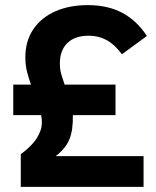

<svg xmlns="http://www.w3.org/2000/svg" viewBox="-20 -730 611 750"><path d="M540.8 0H61.2V-127.8Q86.5 -145.8 107 -168.5Q127.5 -191.2 137.8 -218.9Q148 -246.5 140.5 -280.2H31.8V-399.5H101Q91.8 -424.5 85.4 -450.6Q79 -476.8 79 -505.8Q79 -569.5 109.9 -615.4Q140.8 -661.2 195.8 -685.6Q250.8 -710 322.8 -710Q401.2 -710 457.9 -679.8Q514.5 -649.5 553.8 -589.5L456.2 -518Q427.5 -556.8 396.2 -573.6Q365 -590.5 326.5 -590.5Q272.5 -590.5 243.1 -561.9Q213.8 -533.2 213.8 -481.8Q213.8 -466 216.2 -453.2Q218.8 -440.5 222.9 -428.5Q227 -416.5 232.5 -399.5H431.2V-280.2H264.5Q266 -222.2 251.1 -185.9Q236.2 -149.5 197.5 -120.2H540.8Z"/></svg>

Font: Haskoy
Style: Regular
Weight: 400
Designer: Ertekin Erdin
Foundry: Ertekin Erdin
Version: Version 1.500